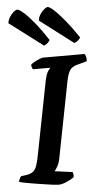

<svg xmlns="http://www.w3.org/2000/svg" viewBox="-74 -1018 557 1056"><g transform="rotate(-5 205.0 -489.5)"><path d="M205 0Q198 0 177 -2.5Q156 -5 127.5 -9.5Q99 -14 70.5 -18.5Q42 -23 20 -27.5Q-2 -32 -10 -35Q-8 -44 -3.5 -53Q1 -62 5 -65L36 -69Q58 -73 71 -83Q84 -93 91.5 -114.5Q99 -136 106 -172L183 -566Q192 -613 203.5 -628.5Q215 -644 217 -645H120Q118 -648 115.5 -655Q113 -662 113 -671Q120 -678 134 -685.5Q148 -693 162 -698.5Q176 -704 181 -704H411Q414 -700 417.5 -689Q421 -678 419 -663L370 -650Q337 -642 324.5 -623Q312 -604 304 -564L222 -144Q217 -118 207 -100.5Q197 -83 190 -76L288 -63Q291 -59 292 -50Q293 -41 292 -35Q276 -22 250 -11Q224 0 205 0ZM360 -769 176 -909Q178 -927 188 -942.5Q198 -958 210.5 -968.5Q223 -979 231 -979Q241 -979 266 -956Q291 -933 324.5 -892Q358 -851 394 -797Q391 -790 381 -781Q371 -772 360 -769ZM193 -769 8 -909Q10 -927 20 -942.5Q30 -958 42 -968.5Q54 -979 63 -979Q74 -979 100 -955.5Q126 -932 159 -891Q192 -850 226 -797Q223 -791 213.5 -782Q204 -773 193 -769Z"/></g></svg>

Font: Texturina 12pt
Style: Bold Italic
Weight: 700
Italic angle: -11°
Designer: Guillermo Torres Carreño
Foundry: Omnibus-Type
Version: Version 1.002